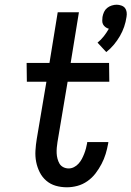

<svg xmlns="http://www.w3.org/2000/svg" viewBox="-20 -787 558 815"><path d="M431 -566 394 -606Q409 -618 421 -633.5Q433 -649 442 -665Q434 -667 427.5 -672Q421 -677 417.5 -683.5Q414 -690 414 -698.5Q414 -707 415 -715Q417 -726 421.5 -736Q426 -746 434.5 -753Q443 -760 454 -763.5Q465 -767 475 -767Q485 -767 495 -763.5Q505 -760 510.5 -753Q516 -746 517.5 -736Q519 -726 517 -715Q514 -694 507 -673.5Q500 -653 489 -634Q478 -615 463.5 -597.5Q449 -580 431 -566ZM264 8Q239 8 216.5 1.5Q194 -5 176.5 -20Q159 -35 148.5 -56Q138 -77 133.5 -100Q129 -123 130.5 -148Q132 -173 136 -197L177 -440H94L93 -520H190L225 -735H315L280 -520H443L444 -440H267L224 -184Q222 -172 221 -160Q220 -148 220.5 -136.5Q221 -125 224 -113.5Q227 -102 232.5 -92.5Q238 -83 248.5 -77.5Q259 -72 272 -72Q283 -72 294 -77.5Q305 -83 313.5 -92.5Q322 -102 327.5 -112.5Q333 -123 337.5 -134.5Q342 -146 345 -157.5Q348 -169 350 -180V-184H440L439 -177Q435 -155 428.5 -133.5Q422 -112 411 -91Q400 -70 385.5 -51Q371 -32 351 -18Q331 -4 308.5 2Q286 8 264 8Z"/></svg>

Font: Iosevka Medium Oblique
Style: Regular
Weight: 500
Italic angle: -9°
Monospace: yes
Designer: Belleve Invis
Foundry: Belleve Invis
Version: Version 32.5.0; ttfautohint (v1.8.4)